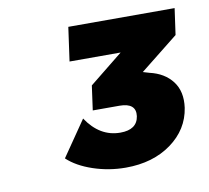

<svg xmlns="http://www.w3.org/2000/svg" viewBox="-56 -761 596 548"><g transform="rotate(-10 241.5 -487.0)"><path d="M100.1 -331.1 170.9 -434.1Q209.5 -376 269 -376Q317.4 -376 323.2 -414.1Q325.7 -433.1 314.7 -442.6Q303.7 -452.1 279.8 -452.1H202.1L211.9 -522.9L309.1 -601.1H161.1L174.8 -699.2H482.9L472.2 -623L361.8 -535.2L379.9 -529.8Q422.9 -520 445.6 -490.2Q468.3 -460.4 461.9 -414.1Q452.6 -352.5 399.2 -313.7Q345.7 -274.9 267.1 -274.9Q218.3 -274.9 172.6 -290.3Q127 -305.7 100.1 -331.1Z"/></g></svg>

Font: Trueno ExtraBold
Style: Italic
Weight: 800
Designer: Julieta Ulanovsky
Foundry: Julieta Ulanovsky
Version: Version 3.001b | FøM Fix